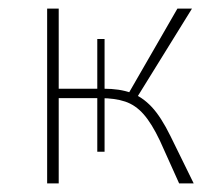

<svg xmlns="http://www.w3.org/2000/svg" viewBox="-20 -428 499 448"><path d="M398 0 353 -100Q334 -140 315 -161.5Q296 -183 272 -191Q248 -199 215 -199H108V-221H222Q259 -221 285.5 -211.5Q312 -202 334 -178.5Q356 -155 378 -110L432 0ZM90 0V-408H117V0ZM207 -74V-337H224V-74ZM273 -198 394 -408H428L298 -198Z"/></svg>

Font: Ysabeau Office Thin
Style: Regular
Weight: 250
Designer: Christian Thalmann (Catharsis Fonts)
Version: Version 2.001;gftools[0.9.30]; featfreeze: tnum,lnum,ss02